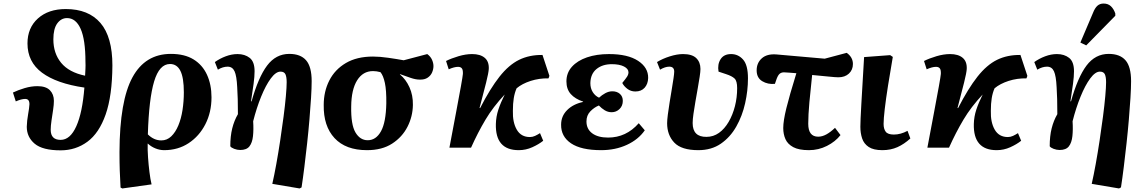

<svg xmlns="http://www.w3.org/2000/svg" viewBox="-20 -833 6427 1083"><path d="M322 15Q220 15 175.5 -22.5Q131 -60 131 -118Q132 -152 138.5 -188Q145 -224 146 -244Q147 -275 122 -275Q101 -275 69 -261L53 -311Q82 -325 119 -336Q156 -347 191 -347Q239 -347 261.5 -324Q284 -301 284 -264Q284 -243 279.5 -213Q275 -183 270.5 -153Q266 -123 266 -101Q266 -44 322 -44Q376 -44 410.5 -121Q445 -198 456 -339Q299 -362 217 -423Q135 -484 135 -588Q135 -676 194 -729Q253 -782 351 -782Q479 -782 546.5 -703.5Q614 -625 614 -464Q613 -293 576 -187.5Q539 -82 473 -33.5Q407 15 322 15ZM460 -406Q461 -425 462 -445Q463 -465 462 -484Q462 -609 435 -670Q408 -731 358 -731Q325 -731 303 -701Q281 -671 281 -611Q281 -532 325 -478.5Q369 -425 460 -406Z M670 230 660 225Q657 173 655.5 128.5Q654 84 654 24Q655 -264 727 -396.5Q799 -529 944 -529Q1021 -529 1071.5 -498Q1122 -467 1147.5 -411.5Q1173 -356 1173 -284Q1173 -200 1138.5 -132.5Q1104 -65 1044 -25.5Q984 14 906 14Q881 14 856.5 4Q832 -6 814 -23H813Q812 12 815 54.5Q818 97 823 137.5Q828 178 835 207ZM890 -41Q922 -41 946 -64Q970 -87 986 -125.5Q1002 -164 1009.5 -212.5Q1017 -261 1017 -312Q1017 -395 997.5 -433.5Q978 -472 939 -472Q879 -472 849.5 -374Q820 -276 814 -75Q848 -41 890 -41Z M1670 230 1516 204Q1527 156 1538.5 92.5Q1550 29 1560.5 -40.5Q1571 -110 1579.5 -175Q1588 -240 1592.5 -291Q1597 -342 1597 -369Q1597 -399 1590 -414Q1583 -429 1562 -429Q1536 -429 1507.5 -390.5Q1479 -352 1453 -288Q1427 -224 1408 -149Q1411 -102 1407 -65Q1403 -28 1387 -7.5Q1371 13 1335 13Q1318 13 1301 6.5Q1284 0 1279 -8Q1279 -65 1290 -109Q1301 -153 1322 -189Q1322 -238 1321 -274Q1320 -310 1318 -341Q1315 -405 1303 -431Q1291 -457 1264 -457Q1237 -457 1209 -440L1192 -483Q1220 -503 1253.5 -515.5Q1287 -528 1320 -528Q1361 -528 1388.5 -506.5Q1416 -485 1416 -431Q1416 -402 1410.5 -360.5Q1405 -319 1396 -262L1399 -261Q1437 -397 1486.5 -463Q1536 -529 1612 -529Q1675 -529 1706.5 -493Q1738 -457 1738 -375Q1738 -337 1734.5 -281Q1731 -225 1725.5 -159.5Q1720 -94 1712.5 -25.5Q1705 43 1697 107.5Q1689 172 1681 224Z M2050 14Q1930 14 1867 -54Q1804 -122 1806 -241Q1806 -317 1837.5 -379Q1869 -441 1931 -477.5Q1993 -514 2084 -514Q2122 -514 2170.5 -507Q2219 -500 2257 -493L2390 -528Q2409 -514 2417 -495.5Q2425 -477 2425 -460Q2425 -443 2417.5 -425Q2410 -407 2392.5 -395Q2375 -383 2347 -384Q2325 -384 2297 -393.5Q2269 -403 2236 -415V-413Q2269 -386 2289.5 -341Q2310 -296 2309 -241Q2308 -176 2278.5 -118Q2249 -60 2192 -23Q2135 14 2050 14ZM2054 -42Q2101 -42 2129 -92.5Q2157 -143 2159 -250Q2160 -323 2151 -365Q2142 -407 2126 -426Q2104 -432 2084 -432Q2027 -432 1994.5 -380Q1962 -328 1961 -233Q1959 -130 1985 -86Q2011 -42 2054 -42Z M2906 14Q2773 14 2777 -134Q2778 -175 2791 -214.5Q2804 -254 2827 -300Q2762 -231 2718.5 -158Q2675 -85 2637 0H2515Q2536 -112 2553 -201.5Q2570 -291 2580 -347Q2590 -403 2591 -416Q2592 -439 2585 -447.5Q2578 -456 2564 -456Q2542 -456 2511 -442L2496 -489Q2526 -504 2566.5 -516Q2607 -528 2643 -528Q2689 -528 2714 -507Q2739 -486 2737 -444Q2736 -423 2722 -367Q2708 -311 2685 -224L2688 -223Q2745 -334 2797.5 -400.5Q2850 -467 2908 -495.5Q2966 -524 3040 -523L3079 -405L3074 -391Q3021 -392 2973 -376.5Q2925 -361 2894 -335Q2883 -310 2878 -279.5Q2873 -249 2873 -208Q2871 -143 2895 -101.5Q2919 -60 2969 -60Q2984 -60 2998 -66.5Q3012 -73 3026 -82L3044 -39Q3019 -19 2982.5 -2.5Q2946 14 2906 14Z M3371 14Q3258 14 3201 -24.5Q3144 -63 3145 -130Q3145 -178 3179 -212Q3213 -246 3269 -258V-260Q3224 -275 3199.5 -302.5Q3175 -330 3175 -374Q3175 -422 3206 -456.5Q3237 -491 3291 -509.5Q3345 -528 3415 -528Q3521 -528 3579 -490Q3637 -452 3636 -393Q3635 -359 3616 -338Q3597 -317 3564 -317Q3538 -317 3518.5 -332Q3499 -347 3490 -365Q3509 -388 3517 -400.5Q3525 -413 3525 -425Q3525 -445 3499.5 -458Q3474 -471 3431 -471Q3378 -471 3344.5 -443.5Q3311 -416 3310 -364Q3310 -335 3323.5 -313.5Q3337 -292 3359 -282Q3375 -297 3394.5 -307.5Q3414 -318 3434 -318Q3460 -318 3476.5 -303.5Q3493 -289 3493 -264Q3493 -236 3474.5 -218Q3456 -200 3430 -200Q3409 -200 3391 -211Q3373 -222 3358 -238Q3331 -227 3309.5 -204.5Q3288 -182 3288 -148Q3288 -105 3320.5 -81Q3353 -57 3410 -57Q3512 -57 3583 -138L3617 -98Q3581 -46 3516 -16Q3451 14 3371 14Z M3919 14Q3824 14 3783.5 -28.5Q3743 -71 3743 -138Q3743 -155 3747 -186.5Q3751 -218 3757 -255Q3763 -292 3769 -328Q3775 -364 3779 -391Q3783 -418 3783 -429Q3783 -457 3755 -457Q3732 -457 3703 -440L3686 -483Q3717 -502 3758 -515Q3799 -528 3833 -528Q3884 -528 3907.5 -505Q3931 -482 3931 -444Q3931 -429 3926.5 -399.5Q3922 -370 3915.5 -333.5Q3909 -297 3902.5 -259.5Q3896 -222 3891.5 -190.5Q3887 -159 3887 -139Q3887 -60 3965 -61Q4004 -61 4035.5 -83.5Q4067 -106 4090 -145.5Q4113 -185 4125.5 -234Q4138 -283 4138 -336Q4138 -376 4123.5 -390Q4109 -404 4075 -415L4033 -429Q4026 -470 4044.5 -499Q4063 -528 4104 -528Q4144 -528 4171.5 -497Q4199 -466 4199 -391Q4199 -322 4183 -250.5Q4167 -179 4133 -119Q4099 -59 4046 -22.5Q3993 14 3919 14Z M4543 14Q4486 14 4454.5 -3Q4423 -20 4410.5 -48Q4398 -76 4398 -111Q4398 -151 4415.5 -222.5Q4433 -294 4472 -420Q4452 -422 4434.5 -423Q4417 -424 4402 -425Q4388 -425 4378.5 -417.5Q4369 -410 4361 -389L4351 -360Q4311 -356 4279.5 -375Q4248 -394 4248 -436Q4248 -478 4277 -504Q4306 -530 4359 -526L4632 -502L4756 -535Q4791 -510 4791 -472Q4791 -439 4768.5 -418Q4746 -397 4709 -397Q4693 -397 4655 -401Q4617 -405 4561 -410Q4552 -329 4545.5 -256.5Q4539 -184 4539 -135Q4539 -62 4595 -62Q4618 -62 4641.5 -75Q4665 -88 4690 -112L4721 -71Q4692 -34 4644.5 -10Q4597 14 4543 14Z M4957 14Q4907 14 4880 -4Q4853 -22 4843 -52Q4833 -82 4833 -118Q4833 -149 4838.5 -246Q4844 -343 4854 -511L5001 -522L5016 -512Q5001 -426 4989 -350Q4977 -274 4970.5 -218Q4964 -162 4964 -134Q4964 -106 4976 -90Q4988 -74 5022 -74Q5060 -74 5099 -95L5115 -52Q5080 -20 5042 -3Q5004 14 4957 14Z M5602 14Q5469 14 5473 -134Q5474 -175 5487 -214.5Q5500 -254 5523 -300Q5458 -231 5414.5 -158Q5371 -85 5333 0H5211Q5232 -112 5249 -201.5Q5266 -291 5276 -347Q5286 -403 5287 -416Q5288 -439 5281 -447.5Q5274 -456 5260 -456Q5238 -456 5207 -442L5192 -489Q5222 -504 5262.5 -516Q5303 -528 5339 -528Q5385 -528 5410 -507Q5435 -486 5433 -444Q5432 -423 5418 -367Q5404 -311 5381 -224L5384 -223Q5441 -334 5493.5 -400.5Q5546 -467 5604 -495.5Q5662 -524 5736 -523L5775 -405L5770 -391Q5717 -392 5669 -376.5Q5621 -361 5590 -335Q5579 -310 5574 -279.5Q5569 -249 5569 -208Q5567 -143 5591 -101.5Q5615 -60 5665 -60Q5680 -60 5694 -66.5Q5708 -73 5722 -82L5740 -39Q5715 -19 5678.5 -2.5Q5642 14 5602 14Z M6292 230 6138 204Q6149 156 6160.5 92.5Q6172 29 6182.5 -40.5Q6193 -110 6201.5 -175Q6210 -240 6214.5 -291Q6219 -342 6219 -369Q6219 -399 6212 -414Q6205 -429 6184 -429Q6158 -429 6129.5 -390.5Q6101 -352 6075 -288Q6049 -224 6030 -149Q6033 -102 6029 -65Q6025 -28 6009 -7.5Q5993 13 5957 13Q5940 13 5923 6.5Q5906 0 5901 -8Q5901 -65 5912 -109Q5923 -153 5944 -189Q5944 -238 5943 -274Q5942 -310 5940 -341Q5937 -405 5925 -431Q5913 -457 5886 -457Q5859 -457 5831 -440L5814 -483Q5842 -503 5875.5 -515.5Q5909 -528 5942 -528Q5983 -528 6010.5 -506.5Q6038 -485 6038 -431Q6038 -402 6032.5 -360.5Q6027 -319 6018 -262L6021 -261Q6059 -397 6108.5 -463Q6158 -529 6234 -529Q6297 -529 6328.5 -493Q6360 -457 6360 -375Q6360 -337 6356.5 -281Q6353 -225 6347.5 -159.5Q6342 -94 6334.5 -25.5Q6327 43 6319 107.5Q6311 172 6303 224ZM6107 -577 6074 -593 6145 -760Q6156 -788 6170 -800.5Q6184 -813 6205 -813Q6230 -813 6246 -798Q6262 -783 6271 -757V-744Z"/></svg>

Font: Literata 36pt
Style: Bold Italic
Weight: 700
Italic angle: -2°
Designer: Latin by Veronika Burian and Jose Scaglione. Greek by Irene Vlachou. Cyrillic by Vera Evstafieva
Foundry: TypeTogether
Version: Version 3.002